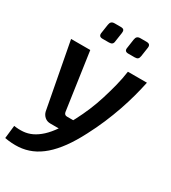

<svg xmlns="http://www.w3.org/2000/svg" viewBox="-220 -806 1001 1127"><g transform="rotate(30 280.5 -242.5)"><path d="M555 -491Q545 -443 531 -391Q517 -339 498 -284Q479 -229 455 -172.5Q431 -116 401 -59Q366 9 330 58.5Q294 108 256 141Q218 174 177 191.5Q136 209 91 212Q46 215 -3 206L7 118Q39 123 69.5 120.5Q100 118 128.5 104.5Q157 91 185.5 65Q214 39 242 -2Q270 -43 299 -100Q322 -144 342 -191.5Q362 -239 377.5 -289Q393 -339 406 -389.5Q419 -440 426 -491ZM171 -491 227 -102Q231 -84 248 -84H307L267 0H184Q161 0 145.5 -13.5Q130 -27 125 -47L41 -491ZM258 -698Q274 -698 279 -691Q284 -684 282 -671L273 -610Q272 -596 265 -590Q258 -584 244 -584H200Q174 -584 177 -609L186 -670Q188 -684 195 -691Q202 -698 217 -698ZM432 -698Q448 -698 453.5 -691Q459 -684 457 -671L448 -610Q446 -596 439.5 -590Q433 -584 419 -584H375Q348 -584 352 -609L361 -671Q363 -685 370 -691.5Q377 -698 391 -698Z"/></g></svg>

Font: Exo 2 SemiBold
Style: Italic
Weight: 600
Italic angle: -8°
Designer: Natanael Gama
Foundry: Natanael Gama
Version: Version 2.010